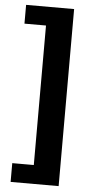

<svg xmlns="http://www.w3.org/2000/svg" viewBox="-60 -770 486 968"><g transform="rotate(5 183.0 -286.0)"><path d="M275 -734H32V-639H141V67H32V162H275Z"/></g></svg>

Font: Archivo ExtraBold
Style: Regular
Weight: 800
Designer: Hector Gatti
Foundry: Omnibus-Type
Version: Version 2.001